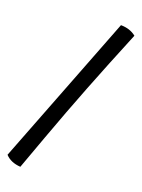

<svg xmlns="http://www.w3.org/2000/svg" viewBox="-141 -782 632 856"><g transform="rotate(15 174.5 -354.0)"><path d="M309 -717Q352 -713 379 -687Q337 -606 302 -537Q267 -468 236 -405.5Q205 -343 174.5 -279.5Q144 -216 111 -145.5Q78 -75 39 9Q-7 2 -30 -28Z"/></g></svg>

Font: Vollkorn ExtraBold
Style: Italic
Weight: 800
Italic angle: -11°
Designer: Friedrich Althausen
Foundry: Friedrich Althausen
Version: Version 5.000; ttfautohint (v1.8.3)